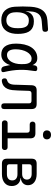

<svg xmlns="http://www.w3.org/2000/svg" viewBox="1086 -1904 827 3040"><g transform="rotate(90 1500.0 -383.5)"><path d="M315 -630Q277 -627 249 -615Q221 -603 202.5 -581Q184 -559 173.5 -528.5Q163 -498 161 -457L156 -371Q162 -396 172 -420Q182 -444 200 -463Q218 -482 246 -494Q274 -506 316 -506Q367 -506 402.5 -492Q438 -478 461.5 -452Q485 -426 497.5 -388Q510 -350 514 -302Q516 -278 516 -253Q516 -228 514 -204Q505 -106 452 -48Q399 10 300 10Q200 10 146 -47.5Q92 -105 86 -204Q82 -267 82 -330.5Q82 -394 86 -457Q90 -517 104 -564Q118 -611 144 -644.5Q170 -678 209 -697Q248 -716 301 -720L439 -730Q462 -732 472.5 -720Q483 -708 483 -685Q483 -662 472.5 -652Q462 -642 439 -640ZM300 -70Q358 -70 388 -106Q418 -142 424 -204Q426 -228 426 -253Q426 -278 424 -302Q418 -364 391.5 -395Q365 -426 300 -426Q271 -426 249.5 -415Q228 -404 213 -384.5Q198 -365 189 -339Q180 -313 176 -282Q173 -258 173 -233Q173 -208 176 -184Q183 -128 215.5 -99Q248 -70 300 -70Z M842 10Q806 10 774.5 -2Q743 -14 720 -41.5Q697 -69 683.5 -113.5Q670 -158 670 -224Q670 -293 684 -354.5Q698 -416 726.5 -461.5Q755 -507 798.5 -533.5Q842 -560 900 -560Q948 -560 975 -535.5Q1002 -511 1015.5 -473.5Q1029 -436 1032 -391.5Q1035 -347 1035 -308Q1035 -253 1026.5 -196.5Q1018 -140 996 -94Q974 -48 936.5 -19Q899 10 842 10ZM851 -80Q882 -80 908.5 -96.5Q935 -113 954 -143Q973 -173 984 -215Q995 -257 995 -308Q995 -332 993.5 -360.5Q992 -389 984 -413Q976 -437 958.5 -453.5Q941 -470 908 -470Q877 -470 850 -450.5Q823 -431 803 -397Q783 -363 771.5 -316Q760 -269 760 -215Q760 -151 782.5 -115.5Q805 -80 851 -80ZM1014 -516Q1018 -541 1031 -550.5Q1044 -560 1065 -560Q1089 -560 1098.5 -549.5Q1108 -539 1104 -516Q1094 -457 1089 -399.5Q1084 -342 1085.5 -283.5Q1087 -225 1095.5 -163.5Q1104 -102 1120 -34Q1125 -12 1117 -1Q1109 10 1086 10Q1063 10 1049 -1Q1035 -12 1030 -34Q1013 -102 1005 -163.5Q997 -225 996 -283.5Q995 -342 1000 -399.5Q1005 -457 1014 -516Z M1329 -470Q1331 -511 1350 -530.5Q1369 -550 1410 -550H1626Q1667 -550 1686.5 -530.5Q1706 -511 1706 -470V-35Q1706 -12 1695 -1Q1684 10 1661 10Q1638 10 1627 -1Q1616 -12 1616 -35V-428Q1616 -448 1606 -458Q1596 -468 1576 -468H1459Q1439 -468 1429 -458Q1419 -448 1418 -428L1412 -254Q1411 -207 1406 -164Q1401 -121 1386 -87Q1371 -53 1343 -30Q1315 -7 1268 1Q1245 5 1232.5 -6.5Q1220 -18 1220 -43Q1220 -60 1228 -69Q1236 -78 1256 -84Q1282 -92 1295 -109.5Q1308 -127 1314 -150.5Q1320 -174 1320.5 -201Q1321 -228 1322 -254Z M2312 -90Q2332 -90 2343.5 -77.5Q2355 -65 2355 -45Q2355 -25 2343.5 -12.5Q2332 0 2312 0H1928Q1908 0 1896.5 -12.5Q1885 -25 1885 -45Q1885 -65 1896.5 -77.5Q1908 -90 1928 -90ZM2080 -40V-400Q2080 -420 2070 -430Q2060 -440 2040 -440H1949Q1929 -440 1917 -452.5Q1905 -465 1905 -485Q1905 -505 1917 -517.5Q1929 -530 1949 -530H2090Q2131 -530 2150.5 -510.5Q2170 -491 2170 -450V-40ZM2115 -649Q2082 -649 2063 -666Q2044 -683 2044 -712Q2044 -742 2063 -759.5Q2082 -777 2115 -777Q2148 -777 2167 -759.5Q2186 -742 2186 -712Q2186 -683 2167 -666Q2148 -649 2115 -649Z M2572 0Q2531 0 2511.5 -19.5Q2492 -39 2492 -80V-470Q2492 -511 2511.5 -530.5Q2531 -550 2572 -550H2733Q2816 -550 2864 -513Q2912 -476 2912 -412Q2912 -365 2881 -334Q2850 -303 2799 -299V-295Q2859 -290 2892 -252.5Q2925 -215 2925 -155Q2925 -83 2874.5 -41.5Q2824 0 2736 0ZM2580 -246V-119Q2580 -99 2590 -89Q2600 -79 2620 -79H2736Q2784 -79 2810 -101Q2836 -123 2836 -163Q2836 -202 2810 -224Q2784 -246 2736 -246ZM2620 -471Q2600 -471 2590 -461Q2580 -451 2580 -431V-320H2733Q2775 -320 2799 -340Q2823 -360 2823 -396Q2823 -431 2799 -451Q2775 -471 2733 -471Z"/></g></svg>

Font: Maple Mono
Style: Regular
Weight: 400
Monospace: yes
Designer: subframe7536
Version: Version 7.300